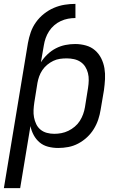

<svg xmlns="http://www.w3.org/2000/svg" viewBox="-24 -755 644 990"><path d="M-4 215 120 -533Q125 -561 134.5 -588.5Q144 -616 161.5 -640.5Q179 -665 203 -684Q227 -703 254 -714.5Q281 -726 309 -730.5Q337 -735 365 -735V-662Q346 -662 327 -658.5Q308 -655 289.5 -646.5Q271 -638 255.5 -624.5Q240 -611 229 -594Q218 -577 211.5 -558.5Q205 -540 202 -521L187 -434Q201 -456 221 -475Q241 -494 264.5 -506Q288 -518 313 -523Q338 -528 363 -528Q363 -528 363 -528Q363 -528 364 -528Q392 -528 419 -520.5Q446 -513 466 -495.5Q486 -478 498 -454Q510 -430 514.5 -403Q519 -376 517.5 -347.5Q516 -319 512 -290L495 -190Q491 -164 482.5 -138.5Q474 -113 459.5 -89.5Q445 -66 424.5 -47Q404 -28 379.5 -15Q355 -2 328.5 3Q302 8 276 8Q249 8 224 1.5Q199 -5 180.5 -20.5Q162 -36 150 -58Q138 -80 133 -105L80 215ZM256 -65Q274 -65 292.5 -68.5Q311 -72 328.5 -80.5Q346 -89 361.5 -102Q377 -115 387.5 -131.5Q398 -148 404.5 -166Q411 -184 414 -202L430 -302Q433 -321 433.5 -340.5Q434 -360 429.5 -378Q425 -396 415.5 -411Q406 -426 391 -436Q376 -446 357.5 -450Q339 -454 320 -454Q302 -454 284.5 -451.5Q267 -449 250.5 -441Q234 -433 219.5 -421Q205 -409 194.5 -393.5Q184 -378 178 -361Q172 -344 169 -327Q165 -302 161 -277Q157 -252 153 -227Q150 -207 149 -187.5Q148 -168 151.5 -149.5Q155 -131 163 -114.5Q171 -98 185 -86.5Q199 -75 217.5 -70Q236 -65 256 -65Z"/></svg>

Font: Zed Sans Extended
Style: Italic
Weight: 400
Width: 7
Italic angle: -9°
Designer: Belleve Invis
Foundry: Belleve Invis
Version: Version 1.0.0; ttfautohint (v1.8.4)